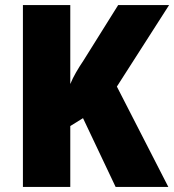

<svg xmlns="http://www.w3.org/2000/svg" viewBox="-20 -734 684 754"><path d="M641 0H434L306 -270L256 -239V0H70V-714H256V-404Q265 -426 278.5 -449.5Q292 -473 307 -495L444 -714H644L439 -394Z"/></svg>

Font: Noto Sans Gujarati SemiCondensed Black
Style: Regular
Weight: 900
Width: 4
Designer: Jelle Bosma - Monotype Design Team, Universal Thirst
Foundry: Monotype Imaging Inc.
Version: Version 2.106; ttfautohint (v1.8.4.7-5d5b)